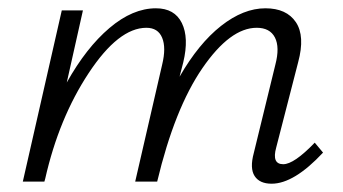

<svg xmlns="http://www.w3.org/2000/svg" viewBox="-20 -438 826 463"><path d="M739 -94 759 -70Q689 5 635 5Q606 5 594 -13.5Q582 -32 592 -69L644 -282Q655 -324 643 -347.5Q631 -371 599 -371Q535 -371 468 -273.5Q401 -176 359 0H306L371 -282Q381 -323 371 -347Q361 -371 333 -371Q266 -371 194 -262Q122 -153 89 -7L87 0H35L129 -413H180L141 -239Q188 -323 244 -370.5Q300 -418 356 -418Q401 -418 418.5 -382.5Q436 -347 422 -288L413 -253Q459 -333 513 -375.5Q567 -418 620 -418Q671 -418 693.5 -384.5Q716 -351 699 -288L646 -82Q635 -42 663 -42Q689 -42 739 -94Z"/></svg>

Font: EauTestText Semilight
Style: Italic
Weight: 300
Italic angle: -12°
Designer: Christian Thalmann (Catharsis Fonts)
Version: Version 0.001;PS 000.001;hotconv 1.0.88;makeotf.lib2.5.64775